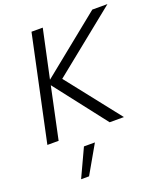

<svg xmlns="http://www.w3.org/2000/svg" viewBox="-171 -814 1032 1202"><g transform="rotate(-20 344.5 -213.0)"><path d="M34 0ZM34 0 183 -700H258L189 -378L588 -700H689L263 -357L544 0H449L182 -344L109 0ZM246 87H319L212 274H159Z"/></g></svg>

Font: Rosa Sans Light
Style: Italic
Weight: 300
Italic angle: -12°
Designer: Pentagram / MCKL
Foundry: Pentagram / MCKL
Version: Version 1.005;September 16, 2019;FontCreator 11.5.0.2425 64-